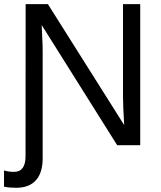

<svg xmlns="http://www.w3.org/2000/svg" viewBox="-43 -708 786 936"><path d="M165 63.5Q165 133.8 132.1 170.7Q99.1 207.5 35.6 207.5Q2 207.5 -23.4 202.1V123Q-1.5 129.9 25.4 129.9Q81.5 129.9 81.5 53.2L82 -688H190.4L562.5 -98.1Q556.6 -194.3 556.6 -236.8V-688H640.6V0H528.3L160.2 -585.9Q161.1 -553.7 163.1 -521.5Q165 -489.3 165 -457Z"/></svg>

Font: Arimo
Style: Regular
Weight: 400
Designer: Steve Matteson
Foundry: Monotype Imaging Inc.
Version: Version 1.33